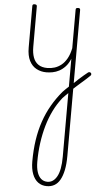

<svg xmlns="http://www.w3.org/2000/svg" viewBox="-83 -562 806 1533"><g transform="rotate(5 320.0 204.5)"><path d="M472 109Q484 98 499.5 82.5Q515 67 533 50.5Q551 34 569.5 18.5Q588 3 603 -9Q610 -13 616 -12Q622 -11 626 -6.5Q630 -2 629.5 5Q629 12 621 18Q607 32 589 48Q571 64 551.5 81Q532 98 514.5 114Q497 130 483 143ZM353 924Q312 924 282.5 902Q253 880 237 838Q221 796 221 738Q221 646 233 566Q245 486 269 415.5Q293 345 329 282.5Q365 220 412 164Q423 152 435.5 140Q448 128 460 117V-106Q444 -67 421 -42.5Q398 -18 372.5 -4.5Q347 9 320.5 14Q294 19 270 19Q227 19 191 0Q155 -19 134 -60Q113 -101 113 -166V-499Q113 -507 117 -510.5Q121 -514 130 -514Q140 -514 144.5 -510.5Q149 -507 149 -499V-174Q149 -125 162 -89.5Q175 -54 203 -35Q231 -16 275 -16Q305 -16 333.5 -25Q362 -34 387 -54Q412 -74 431 -108Q450 -142 460 -191V-500Q460 -508 464.5 -511.5Q469 -515 479 -515Q488 -515 492 -511.5Q496 -508 496 -500V668Q496 735 486 783Q476 831 458 862.5Q440 894 413.5 909Q387 924 353 924ZM355 889Q378 889 397 876.5Q416 864 430.5 838.5Q445 813 452.5 773Q460 733 460 679V169Q449 180 438.5 190Q428 200 417 212Q377 262 348 321Q319 380 300 446.5Q281 513 271 586Q261 659 261 737Q261 784 272 818.5Q283 853 304 871Q325 889 355 889Z"/></g></svg>

Font: Playwrite BE WAL Thin
Style: Regular
Weight: 250
Version: Version 1.002